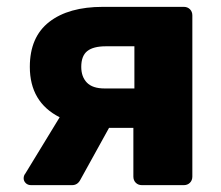

<svg xmlns="http://www.w3.org/2000/svg" viewBox="-20 -540 644 560"><path d="M394 0Q383 0 376 -7Q369 -14 369 -25V-167H298L214 -15Q206 0 190 0H71Q61 0 55 -6Q49 -12 49 -20Q49 -28 54 -34L154 -198Q67 -242 67 -345Q67 -432 123.5 -476Q180 -520 280 -520H516Q527 -520 534 -513Q541 -506 541 -495V-25Q541 -14 534 -7Q527 0 516 0ZM372 -282V-405H289Q252 -405 234.5 -391Q217 -377 217 -345Q217 -316 233.5 -299Q250 -282 285 -282Z"/></svg>

Font: Fz Rubik
Style: Bold
Weight: 700
Designer: Hubert and Fischer
Foundry: Hubert and Fischer
Version: Vit hóa bi FontZin.com